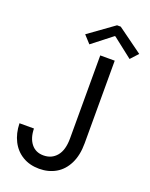

<svg xmlns="http://www.w3.org/2000/svg" viewBox="-168 -1001 857 1096"><g transform="rotate(20 261.0 -453.0)"><path d="M15.6 -198.2H103.5Q104.5 -140.6 131.6 -106.4Q158.7 -72.3 206.1 -72.3Q255.9 -72.3 286.1 -108.4Q316.4 -144.5 316.4 -215.8V-719.7H404.3V-217.8Q404.3 -145 378.9 -94Q353.5 -43 309.3 -17.6Q265.1 7.8 209 7.8Q151.4 7.8 108.2 -18.1Q64.9 -43.9 41 -90.6Q17.1 -137.2 15.6 -198.2ZM194.3 -803.7 347.7 -914.1H370.1L522.5 -803.7L480.5 -757.8L360.4 -851.6H356.4L236.3 -757.8Z"/></g></svg>

Font: Reddit Sans Fudge
Style: Regular
Weight: 400
Designer: Stephen Hutchings
Foundry: Reddit
Version: Version 1.011